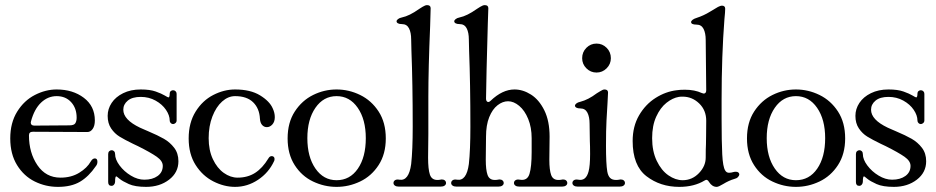

<svg xmlns="http://www.w3.org/2000/svg" viewBox="-20 -729 3653 749"><path d="M201 -380Q264 -380 307 -347.5Q350 -315 350 -259Q350 -238 341.5 -226Q333 -214 321 -214L108 -215Q93 -215 93 -201Q93 -133 126 -84.5Q159 -36 216 -36Q258 -36 289 -55Q320 -74 334 -99Q341 -111 350 -111Q360 -111 360 -98Q360 -88 354 -81Q326 -40 292 -20Q258 0 206 0Q158 0 115.5 -21Q73 -42 46.5 -85Q20 -128 20 -189Q20 -250 47 -293.5Q74 -337 116 -358.5Q158 -380 201 -380ZM100 -251Q100 -239 114 -239L251 -240Q269 -240 274 -248.5Q279 -257 279 -270Q279 -307 257.5 -330.5Q236 -354 201 -354Q167 -354 140.5 -329Q114 -304 101 -256Q100 -254 100 -251Z M434 -41Q431 -41 430 -35.5Q429 -30 429 -20Q429 -14 425 -9Q421 -4 415 -4Q402 -4 402 -19V-79V-128Q402 -135 406 -139Q410 -143 416 -143Q421 -143 425 -139Q429 -135 429 -128Q429 -107 446.5 -83.5Q464 -60 490.5 -44Q517 -28 543 -28Q575 -28 595 -42.5Q615 -57 615 -82Q615 -101 591.5 -117.5Q568 -134 518 -159L499 -168Q466 -184 446.5 -196Q427 -208 413.5 -228Q400 -248 400 -277Q400 -304 415.5 -327.5Q431 -351 460.5 -365.5Q490 -380 529 -380Q565 -380 587.5 -372Q610 -364 622.5 -356.5Q635 -349 637 -349Q642 -349 642 -364Q642 -370 646 -373.5Q650 -377 655 -377Q661 -377 665 -373Q669 -369 669 -363V-308V-259Q669 -253 664.5 -249Q660 -245 655 -245Q650 -245 646 -249Q642 -253 642 -259Q642 -279 627.5 -300.5Q613 -322 587 -336.5Q561 -351 529 -351Q496 -351 478.5 -336.5Q461 -322 461 -301Q461 -262 526 -231Q535 -227 543 -223.5Q551 -220 558 -217Q596 -201 619.5 -187.5Q643 -174 659.5 -152.5Q676 -131 676 -100Q676 -56 639.5 -28Q603 0 550 0Q507 0 482.5 -11Q458 -22 446.5 -31.5Q435 -41 434 -41Z M716 -189Q716 -250 743 -293.5Q770 -337 812 -358.5Q854 -380 897 -380Q957 -380 994.5 -357Q1032 -334 1044 -306Q1052 -289 1052 -272Q1052 -254 1042.5 -243.5Q1033 -233 1021 -233Q1010 -233 1002.5 -241.5Q995 -250 994 -266Q992 -306 967.5 -330Q943 -354 897 -354Q870 -354 846.5 -333Q823 -312 808.5 -274.5Q794 -237 794 -190Q794 -143 810.5 -108Q827 -73 853 -54.5Q879 -36 907 -36Q946 -36 975 -54.5Q1004 -73 1027 -111Q1032 -120 1040 -120Q1045 -120 1048 -117Q1051 -114 1051 -109Q1051 -103 1049 -100Q1028 -55 986.5 -27.5Q945 0 897 0Q854 0 812 -21.5Q770 -43 743 -85.5Q716 -128 716 -189Z M1102 -189Q1102 -251 1130 -294Q1158 -337 1201.5 -358.5Q1245 -380 1293 -380Q1341 -380 1385 -358.5Q1429 -337 1457 -294Q1485 -251 1485 -189Q1485 -128 1457 -85Q1429 -42 1385 -21Q1341 0 1293 0Q1245 0 1201 -21Q1157 -42 1129.5 -85Q1102 -128 1102 -189ZM1407 -190Q1407 -263 1375.5 -308.5Q1344 -354 1293 -354Q1242 -354 1210.5 -308.5Q1179 -263 1179 -190Q1179 -117 1210.5 -71.5Q1242 -26 1293 -26Q1345 -26 1376 -71Q1407 -116 1407 -190Z M1515 -15Q1515 -22 1521 -26Q1527 -30 1538 -28Q1575 -22 1584 -89Q1590 -143 1590 -235Q1590 -404 1585 -531Q1584 -551 1584 -575Q1584 -602 1575.5 -618.5Q1567 -635 1548 -635Q1538 -635 1532.5 -638Q1527 -641 1527 -646Q1527 -650 1532.5 -654.5Q1538 -659 1548 -661Q1577 -667 1615 -694Q1618 -696 1628.5 -702.5Q1639 -709 1646 -709Q1660 -709 1660 -697L1658 -627Q1651 -461 1651 -351V-206L1650 -114Q1650 -69 1657 -48Q1664 -27 1686 -27Q1693 -27 1697 -28L1703 -29Q1711 -29 1715.5 -25Q1720 -21 1720 -15Q1720 -9 1714.5 -5Q1709 -1 1699 -1H1616H1536Q1526 -1 1520.5 -5Q1515 -9 1515 -15Z M1740 -15Q1740 -22 1746 -26Q1752 -30 1763 -28Q1800 -22 1809 -89Q1815 -143 1815 -235Q1815 -404 1810 -531Q1809 -551 1809 -575Q1809 -602 1800.5 -618.5Q1792 -635 1773 -635Q1763 -635 1757.5 -638Q1752 -641 1752 -646Q1752 -650 1757.5 -654.5Q1763 -659 1773 -661Q1802 -667 1840 -694Q1843 -696 1853.5 -702.5Q1864 -709 1871 -709Q1885 -709 1885 -697L1883 -638Q1877 -428 1876 -344Q1876 -338 1878.5 -334.5Q1881 -331 1885 -331Q1889 -331 1894 -336Q1940 -380 1987 -380Q2020 -380 2051.5 -360Q2083 -340 2103.5 -298.5Q2124 -257 2124 -196L2123 -106Q2123 -66 2130 -46.5Q2137 -27 2158 -27Q2166 -27 2170 -28L2176 -29Q2184 -29 2188.5 -25Q2193 -21 2193 -15Q2193 -9 2187.5 -5Q2182 -1 2172 -1H2089H2006Q1996 -1 1990.5 -5Q1985 -9 1985 -15Q1985 -22 1991 -26Q1997 -30 2008 -28Q2037 -23 2045.5 -50.5Q2054 -78 2054 -136V-190Q2054 -232 2040.5 -265Q2027 -298 2005.5 -316Q1984 -334 1962 -334Q1941 -334 1921 -318.5Q1901 -303 1888.5 -272Q1876 -241 1876 -196L1875 -106Q1875 -66 1882 -46.5Q1889 -27 1910 -27Q1918 -27 1922 -28L1928 -29Q1936 -29 1940.5 -25Q1945 -21 1945 -15Q1945 -9 1939.5 -5Q1934 -1 1924 -1H1841H1761Q1751 -1 1745.5 -5Q1740 -9 1740 -15Z M2251 -502Q2251 -526 2267.5 -542.5Q2284 -559 2307 -559Q2330 -559 2346.5 -542.5Q2363 -526 2363 -502Q2363 -479 2346.5 -462.5Q2330 -446 2307 -446Q2284 -446 2267.5 -462.5Q2251 -479 2251 -502ZM2213 -15Q2213 -22 2219 -26Q2225 -30 2236 -28Q2266 -22 2276 -60Q2282 -82 2282 -128Q2282 -161 2281 -179L2280 -246Q2280 -273 2271.5 -289.5Q2263 -306 2244 -306Q2234 -306 2228.5 -309Q2223 -312 2223 -317Q2223 -321 2228.5 -325.5Q2234 -330 2244 -332Q2275 -340 2308 -365Q2312 -367 2322 -373.5Q2332 -380 2338 -380Q2352 -380 2352 -368L2350 -328L2346 -259Q2344 -222 2344 -161Q2344 -90 2349 -60Q2352 -43 2360 -35Q2368 -27 2383 -27Q2390 -27 2395 -28L2401 -29Q2409 -29 2413.5 -25Q2418 -21 2418 -15Q2418 -9 2412.5 -5Q2407 -1 2397 -1H2314H2234Q2224 -1 2218.5 -5Q2213 -9 2213 -15Z M2448 -179Q2448 -236 2473 -279Q2498 -322 2537.5 -347Q2577 -372 2620 -377Q2632 -379 2652 -379Q2690 -379 2718 -366Q2724 -364 2725 -364Q2735 -364 2735 -377L2733 -573Q2733 -600 2724.5 -616.5Q2716 -633 2697 -633Q2676 -633 2676 -643Q2676 -647 2681.5 -651.5Q2687 -656 2697 -659Q2725 -668 2750 -683.5Q2775 -699 2781 -702Q2791 -707 2796 -707Q2809 -707 2809 -695Q2809 -683 2806 -654Q2795 -511 2795 -341V-265Q2795 -176 2797.5 -127Q2800 -78 2809 -64Q2814 -55 2824 -55Q2832 -55 2842 -58Q2845 -59 2851 -59Q2857 -59 2860.5 -56Q2864 -53 2864 -49Q2864 -44 2859 -38.5Q2854 -33 2845 -31Q2824 -25 2801 -11Q2783 0 2776 0Q2758 0 2746 -19Q2739 -32 2729 -25Q2688 0 2630 0Q2556 0 2502 -41.5Q2448 -83 2448 -179ZM2733 -114Q2733 -150 2734 -166Q2734 -179 2734.5 -200Q2735 -221 2735 -258Q2735 -299 2707.5 -325.5Q2680 -352 2643 -352Q2633 -352 2628 -351Q2604 -347 2580 -328Q2556 -309 2540 -274Q2524 -239 2524 -190Q2524 -139 2542 -101.5Q2560 -64 2587.5 -45Q2615 -26 2643 -26Q2680 -26 2706.5 -53.5Q2733 -81 2733 -114Z M2894 -189Q2894 -251 2922 -294Q2950 -337 2993.5 -358.5Q3037 -380 3085 -380Q3133 -380 3177 -358.5Q3221 -337 3249 -294Q3277 -251 3277 -189Q3277 -128 3249 -85Q3221 -42 3177 -21Q3133 0 3085 0Q3037 0 2993 -21Q2949 -42 2921.5 -85Q2894 -128 2894 -189ZM3199 -190Q3199 -263 3167.5 -308.5Q3136 -354 3085 -354Q3034 -354 3002.5 -308.5Q2971 -263 2971 -190Q2971 -117 3002.5 -71.5Q3034 -26 3085 -26Q3137 -26 3168 -71Q3199 -116 3199 -190Z M3351 -41Q3348 -41 3347 -35.5Q3346 -30 3346 -20Q3346 -14 3342 -9Q3338 -4 3332 -4Q3319 -4 3319 -19V-79V-128Q3319 -135 3323 -139Q3327 -143 3333 -143Q3338 -143 3342 -139Q3346 -135 3346 -128Q3346 -107 3363.5 -83.5Q3381 -60 3407.5 -44Q3434 -28 3460 -28Q3492 -28 3512 -42.5Q3532 -57 3532 -82Q3532 -101 3508.5 -117.5Q3485 -134 3435 -159L3416 -168Q3383 -184 3363.5 -196Q3344 -208 3330.5 -228Q3317 -248 3317 -277Q3317 -304 3332.5 -327.5Q3348 -351 3377.5 -365.5Q3407 -380 3446 -380Q3482 -380 3504.5 -372Q3527 -364 3539.5 -356.5Q3552 -349 3554 -349Q3559 -349 3559 -364Q3559 -370 3563 -373.5Q3567 -377 3572 -377Q3578 -377 3582 -373Q3586 -369 3586 -363V-308V-259Q3586 -253 3581.5 -249Q3577 -245 3572 -245Q3567 -245 3563 -249Q3559 -253 3559 -259Q3559 -279 3544.5 -300.5Q3530 -322 3504 -336.5Q3478 -351 3446 -351Q3413 -351 3395.5 -336.5Q3378 -322 3378 -301Q3378 -262 3443 -231Q3452 -227 3460 -223.5Q3468 -220 3475 -217Q3513 -201 3536.5 -187.5Q3560 -174 3576.5 -152.5Q3593 -131 3593 -100Q3593 -56 3556.5 -28Q3520 0 3467 0Q3424 0 3399.5 -11Q3375 -22 3363.5 -31.5Q3352 -41 3351 -41Z"/></svg>

Font: Hina Mincho
Style: Regular
Weight: 400
Designer: satsuyako
Foundry: satsuyako
Version: Version 1.100